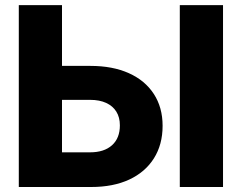

<svg xmlns="http://www.w3.org/2000/svg" viewBox="-20 -748 967 768"><path d="M163.6 -484.4H341.8Q430.7 -484.4 495.4 -455.3Q560.1 -426.3 595.2 -372.3Q630.4 -318.4 630.4 -244.6Q630.4 -169.9 595.7 -114.7Q561 -59.6 497.1 -29.8Q433.1 0 344.7 0H55.2V-727.5H228V-138.7H340.3Q396.5 -138.7 428 -167Q459.5 -195.3 459.5 -246.6Q459.5 -278.8 445.3 -301.5Q431.2 -324.2 404.5 -336.4Q377.9 -348.6 340.3 -348.6H163.6ZM872.1 -727.5V0H699.2V-727.5Z"/></svg>

Font: Inter 17pt ExtraBold
Style: Regular
Weight: 800
Version: Version 4.001;git-66647c0bb